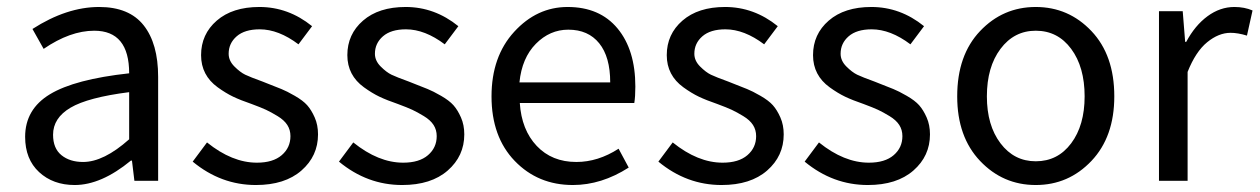

<svg xmlns="http://www.w3.org/2000/svg" viewBox="-20 -518 3608 550"><path d="M194 12Q132 12 92 -25Q52 -62 52 -126Q52 -205 123 -248Q194 -291 350 -308Q350 -430 250 -430Q181 -430 105 -378L73 -435Q171 -498 264 -498Q350 -498 391.5 -445.5Q433 -393 433 -298V0H365L358 -58H355Q270 12 194 12ZM218 -54Q277 -54 350 -119V-254Q232 -239 182 -209.5Q132 -180 132 -132Q132 -93 156 -73.5Q180 -54 218 -54Z M713 12Q613 12 532 -55L573 -110Q645 -52 716 -52Q762 -52 787 -73.5Q812 -95 812 -128Q812 -146 803 -160Q794 -174 775 -185.5Q756 -197 742 -203.5Q728 -210 701 -220Q669 -231 648 -241Q627 -251 603.5 -268Q580 -285 568 -308Q556 -331 556 -360Q556 -420 601 -459Q646 -498 723 -498Q806 -498 874 -443L835 -391Q778 -434 724 -434Q681 -434 658 -414Q635 -394 635 -364Q635 -344 651.5 -327.5Q668 -311 682.5 -304Q697 -297 733 -284Q740 -281 743 -280Q771 -269 786 -263Q801 -257 824.5 -243.5Q848 -230 860 -216.5Q872 -203 881.5 -181.5Q891 -160 891 -133Q891 -71 843.5 -29.5Q796 12 713 12Z M1132 12Q1032 12 951 -55L992 -110Q1064 -52 1135 -52Q1181 -52 1206 -73.5Q1231 -95 1231 -128Q1231 -146 1222 -160Q1213 -174 1194 -185.5Q1175 -197 1161 -203.5Q1147 -210 1120 -220Q1088 -231 1067 -241Q1046 -251 1022.5 -268Q999 -285 987 -308Q975 -331 975 -360Q975 -420 1020 -459Q1065 -498 1142 -498Q1225 -498 1293 -443L1254 -391Q1197 -434 1143 -434Q1100 -434 1077 -414Q1054 -394 1054 -364Q1054 -344 1070.5 -327.5Q1087 -311 1101.5 -304Q1116 -297 1152 -284Q1159 -281 1162 -280Q1190 -269 1205 -263Q1220 -257 1243.5 -243.5Q1267 -230 1279 -216.5Q1291 -203 1300.5 -181.5Q1310 -160 1310 -133Q1310 -71 1262.5 -29.5Q1215 12 1132 12Z M1621 12Q1521 12 1454.5 -57Q1388 -126 1388 -242Q1388 -356 1453 -427Q1518 -498 1606 -498Q1698 -498 1749 -436.5Q1800 -375 1800 -270Q1800 -241 1797 -223H1469Q1474 -146 1517.5 -100Q1561 -54 1631 -54Q1693 -54 1752 -92L1781 -38Q1703 12 1621 12ZM1468 -282H1728Q1728 -355 1696.5 -394Q1665 -433 1608 -433Q1555 -433 1515 -392.5Q1475 -352 1468 -282Z M2047 12Q1947 12 1866 -55L1907 -110Q1979 -52 2050 -52Q2096 -52 2121 -73.5Q2146 -95 2146 -128Q2146 -146 2137 -160Q2128 -174 2109 -185.5Q2090 -197 2076 -203.5Q2062 -210 2035 -220Q2003 -231 1982 -241Q1961 -251 1937.5 -268Q1914 -285 1902 -308Q1890 -331 1890 -360Q1890 -420 1935 -459Q1980 -498 2057 -498Q2140 -498 2208 -443L2169 -391Q2112 -434 2058 -434Q2015 -434 1992 -414Q1969 -394 1969 -364Q1969 -344 1985.5 -327.5Q2002 -311 2016.5 -304Q2031 -297 2067 -284Q2074 -281 2077 -280Q2105 -269 2120 -263Q2135 -257 2158.5 -243.5Q2182 -230 2194 -216.5Q2206 -203 2215.5 -181.5Q2225 -160 2225 -133Q2225 -71 2177.5 -29.5Q2130 12 2047 12Z M2466 12Q2366 12 2285 -55L2326 -110Q2398 -52 2469 -52Q2515 -52 2540 -73.5Q2565 -95 2565 -128Q2565 -146 2556 -160Q2547 -174 2528 -185.5Q2509 -197 2495 -203.5Q2481 -210 2454 -220Q2422 -231 2401 -241Q2380 -251 2356.5 -268Q2333 -285 2321 -308Q2309 -331 2309 -360Q2309 -420 2354 -459Q2399 -498 2476 -498Q2559 -498 2627 -443L2588 -391Q2531 -434 2477 -434Q2434 -434 2411 -414Q2388 -394 2388 -364Q2388 -344 2404.5 -327.5Q2421 -311 2435.5 -304Q2450 -297 2486 -284Q2493 -281 2496 -280Q2524 -269 2539 -263Q2554 -257 2577.5 -243.5Q2601 -230 2613 -216.5Q2625 -203 2634.5 -181.5Q2644 -160 2644 -133Q2644 -71 2596.5 -29.5Q2549 12 2466 12Z M2722 -242Q2722 -360 2787.5 -429Q2853 -498 2947 -498Q3041 -498 3106.5 -429Q3172 -360 3172 -242Q3172 -126 3106.5 -57Q3041 12 2947 12Q2853 12 2787.5 -57Q2722 -126 2722 -242ZM2947 -56Q3010 -56 3048.5 -107.5Q3087 -159 3087 -242Q3087 -326 3048.5 -378Q3010 -430 2947 -430Q2885 -430 2846 -378Q2807 -326 2807 -242Q2807 -159 2846 -107.5Q2885 -56 2947 -56Z M3300 0V-486H3368L3375 -398H3378Q3403 -445 3439 -471.5Q3475 -498 3516 -498Q3545 -498 3568 -488L3552 -416Q3526 -424 3505 -424Q3471 -424 3438 -397Q3405 -370 3382 -312V0Z"/></svg>

Font: Toshiba Sans
Style: Regular
Weight: 400
Designer: Paul D. Hunt
Foundry: Toshiba Corporation
Version: Version 2.020;PS 2.0;hotconv 1.0.86;makeotf.lib2.5.63406